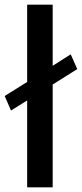

<svg xmlns="http://www.w3.org/2000/svg" viewBox="-47 -800 350 820"><path d="M0 -328 -27 -390 69 -450V-780H178V-519L255 -568L283 -505L178 -439V0H69V-371Z"/></svg>

Font: Jost* Medium
Style: Regular
Weight: 500
Version: Version 3.7